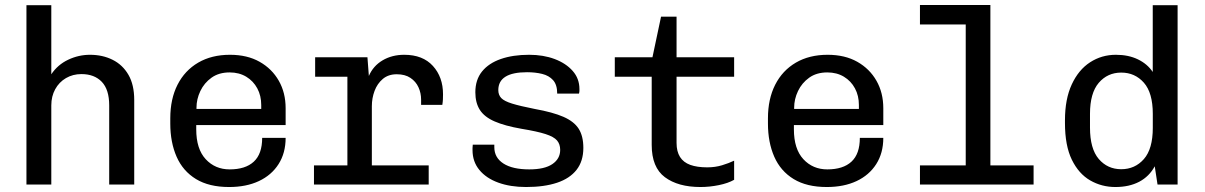

<svg xmlns="http://www.w3.org/2000/svg" viewBox="-20 -741 4840 771"><path d="M86.2 0V-720H186V-442.8Q212 -481.5 253.9 -501.2Q295.8 -521 341.2 -521Q392 -521 432.2 -500.9Q472.5 -480.8 495.8 -440.6Q519 -400.5 519 -339.5V0H418.5V-317.8Q418.5 -381.2 388.8 -412.4Q359 -443.5 307 -443.5Q272.5 -443.5 244.9 -427.4Q217.2 -411.2 201.6 -382.6Q186 -354 186 -317.8V0Z M900 10Q819.5 10 767 -22Q714.5 -54 689.1 -111.8Q663.8 -169.5 663.8 -245V-266Q663.8 -343.5 692.9 -400.8Q722 -458 775.9 -489.5Q829.8 -521 903.5 -521Q972.8 -521 1022.5 -492.9Q1072.2 -464.8 1099.6 -416.6Q1127 -368.5 1127 -306.5V-238.8H768V-221.8Q768 -142.8 806 -101.8Q844 -60.8 902.2 -60.8Q965.5 -60.8 999.1 -91.8Q1032.8 -122.8 1032.8 -187.5H1127Q1127 -126.5 1098.6 -82Q1070.2 -37.5 1019.5 -13.8Q968.8 10 900 10ZM769 -303.5H1029V-319.2Q1029 -356.8 1013.2 -386.1Q997.5 -415.5 968.9 -432.9Q940.2 -450.2 902 -450.2Q859 -450.2 829.5 -429.1Q800 -408 784.5 -375.4Q769 -342.8 769 -308.5Z M1375 0V-432.8H1245.5V-511H1455.5L1461.2 -436Q1478.5 -476.2 1516.2 -498.6Q1554 -521 1603.2 -521Q1677.8 -521 1718.4 -476.2Q1759 -431.5 1759 -362.5Q1759 -352 1758.6 -342.2Q1758.2 -332.5 1756.2 -319.8H1671V-341Q1671 -367.5 1660.4 -390.6Q1649.8 -413.8 1628.2 -428.2Q1606.8 -442.8 1573 -442.8Q1539.5 -442.8 1517.2 -424Q1495 -405.2 1484.1 -376Q1473.2 -346.8 1473.2 -314.5V0ZM1240.8 0V-76.8H1701.5V0Z M2092.5 10Q2029.5 10 1981 -7.6Q1932.5 -25.2 1905 -58.5Q1877.5 -91.8 1877.5 -138Q1877.5 -140.8 1877.5 -146.8Q1877.5 -152.8 1878.5 -160H1965V-149.8Q1965 -108 2001.5 -84.4Q2038 -60.8 2105.5 -60.8Q2166.8 -60.8 2198.1 -82.1Q2229.5 -103.5 2229.5 -139Q2229.5 -162 2216.9 -176.9Q2204.2 -191.8 2170.8 -202.6Q2137.2 -213.5 2074.2 -223.8Q2007.2 -235.5 1966.2 -253.4Q1925.2 -271.2 1907 -299.6Q1888.8 -328 1888.8 -370.5Q1888.8 -420.5 1915.6 -453.9Q1942.5 -487.2 1991.1 -504.1Q2039.8 -521 2104.8 -521Q2162 -521 2207.4 -503.9Q2252.8 -486.8 2279.8 -456.1Q2306.8 -425.5 2306.8 -383Q2306.8 -380.2 2306.8 -376.1Q2306.8 -372 2305 -365.2H2217.5Q2217.5 -400.8 2201 -419.1Q2184.5 -437.5 2157.1 -444.2Q2129.8 -451 2096.5 -451Q1981 -451 1981 -379.2Q1981 -359.8 1992.9 -347.2Q2004.8 -334.8 2036.4 -325Q2068 -315.2 2127.2 -303.5Q2199.8 -290.5 2242.5 -271.9Q2285.2 -253.2 2303.9 -223.8Q2322.5 -194.2 2322.5 -147.2Q2322.5 -93.8 2295.2 -59Q2268 -24.2 2216.6 -7.1Q2165.2 10 2092.5 10Z M2793 10Q2702.8 10 2649.9 -29.5Q2597 -69 2597 -159V-432.8H2448.8V-511H2600L2634.5 -674H2696.8V-511H2928V-432.8H2696.8V-167Q2696.8 -132.8 2710.6 -110.8Q2724.5 -88.8 2751.9 -78.9Q2779.2 -69 2820 -69Q2852 -69 2879.6 -77.4Q2907.2 -85.8 2928 -95.8V-19Q2903.8 -5.2 2866.6 2.4Q2829.5 10 2793 10Z M3300 10Q3219.5 10 3167 -22Q3114.5 -54 3089.1 -111.8Q3063.8 -169.5 3063.8 -245V-266Q3063.8 -343.5 3092.9 -400.8Q3122 -458 3175.9 -489.5Q3229.8 -521 3303.5 -521Q3372.8 -521 3422.5 -492.9Q3472.2 -464.8 3499.6 -416.6Q3527 -368.5 3527 -306.5V-238.8H3168V-221.8Q3168 -142.8 3206 -101.8Q3244 -60.8 3302.2 -60.8Q3365.5 -60.8 3399.1 -91.8Q3432.8 -122.8 3432.8 -187.5H3527Q3527 -126.5 3498.6 -82Q3470.2 -37.5 3419.5 -13.8Q3368.8 10 3300 10ZM3169 -303.5H3429V-319.2Q3429 -356.8 3413.2 -386.1Q3397.5 -415.5 3368.9 -432.9Q3340.2 -450.2 3302 -450.2Q3259 -450.2 3229.5 -429.1Q3200 -408 3184.5 -375.4Q3169 -342.8 3169 -308.5Z M3858 0V-642.8H3674.2V-721H3957V0ZM3674.2 0V-76.8H4130.5V0Z M4459 10Q4404 10 4357.9 -16.5Q4311.8 -43 4284.1 -99.6Q4256.5 -156.2 4256.5 -247V-258Q4256.5 -343.2 4283.8 -402Q4311 -460.8 4357.4 -490.9Q4403.8 -521 4461 -521Q4511.5 -521 4549.5 -502.6Q4587.5 -484.2 4609 -452V-720H4708.8V0H4628.2L4617 -73.2Q4595 -32.5 4554.8 -11.2Q4514.5 10 4459 10ZM4482.5 -61.5Q4537.5 -61.5 4573.4 -102.2Q4609.2 -143 4609.2 -227.5V-283.8Q4609.2 -368.2 4573.4 -408.9Q4537.5 -449.5 4482.5 -449.5Q4427.5 -449.5 4392.2 -408.4Q4357 -367.2 4357 -283.8V-228.5Q4357 -143.8 4392.2 -102.6Q4427.5 -61.5 4482.5 -61.5Z"/></svg>

Font: Chivo Mono Medium
Style: Regular
Weight: 500
Monospace: yes
Designer: Hector Gatti
Foundry: Omnibus-Type
Version: Version 1.008